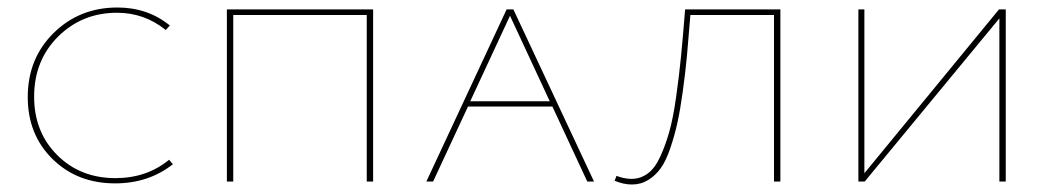

<svg xmlns="http://www.w3.org/2000/svg" viewBox="-20 -484 2805 512"><path d="M287 5Q186 5 120 -60Q54 -125 54 -225Q54 -328 123 -396Q192 -464 293 -464Q374 -464 433 -416L422 -404Q365 -450 292 -450Q199 -450 135 -386.5Q71 -323 71 -226Q71 -132 132.5 -70.5Q194 -9 288 -9Q371 -9 431 -58L441 -46Q376 5 287 5Z M975 -459V0H958V-444H602V0H585V-459Z M1546 0 1453 -200H1228L1135 0H1117L1331 -459H1349L1564 0ZM1234 -214H1446L1340 -442Z M2061 -459V0H2044V-444H1821Q1816 -380 1812 -336.5Q1808 -293 1801 -242Q1794 -191 1786.5 -157Q1779 -123 1767.5 -89Q1756 -55 1742 -35.5Q1728 -16 1708.5 -4Q1689 8 1665 8Q1643 8 1619 -2L1624 -15Q1645 -7 1664 -7Q1688 -7 1707.5 -21.5Q1727 -36 1741 -67Q1755 -98 1765 -133.5Q1775 -169 1783 -225.5Q1791 -282 1796 -333Q1801 -384 1807 -459Z M2662 -459V0H2645V-435L2286 0H2269V-459H2285V-22L2644 -459Z"/></svg>

Font: EauTestSC Thin
Style: Regular
Weight: 250
Designer: Christian Thalmann (Catharsis Fonts)
Version: Version 0.001;PS 000.001;hotconv 1.0.88;makeotf.lib2.5.64775